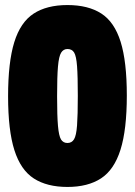

<svg xmlns="http://www.w3.org/2000/svg" viewBox="-20 -730 533 760"><path d="M247 10Q166 10 114 -23.5Q62 -57 37 -135.5Q12 -214 12 -349Q12 -484 36.5 -563Q61 -642 113 -676Q165 -710 247 -710Q329 -710 381 -676.5Q433 -643 457.5 -564.5Q482 -486 482 -352Q482 -217 457 -137.5Q432 -58 380 -24Q328 10 247 10ZM247 -164Q264 -164 273 -178.5Q282 -193 285 -233.5Q288 -274 288 -351Q288 -428 285 -468Q282 -508 273.5 -522Q265 -536 247 -536Q231 -536 222 -521.5Q213 -507 209.5 -467Q206 -427 206 -349Q206 -271 209.5 -231.5Q213 -192 221.5 -178Q230 -164 247 -164Z"/></svg>

Font: Georama Condensed Black
Style: Regular
Weight: 900
Width: 3
Designer: Jean-Baptiste Levee
Foundry: Production Type
Version: Version 1.000